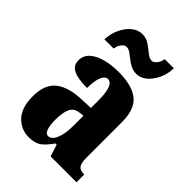

<svg xmlns="http://www.w3.org/2000/svg" viewBox="-228 -871 979 979"><g transform="rotate(45 261.5 -381.0)"><path d="M166 10Q112 10 73 -30Q34 -70 34 -154Q34 -236 80 -274.5Q126 -313 218 -317L286 -320V-374Q286 -486 243 -486Q224 -486 212 -458.5Q200 -431 200 -378Q133 -378 101 -394Q69 -410 69 -446Q69 -482 95 -505Q121 -528 163.5 -539Q206 -550 257 -550Q353 -550 401 -512Q449 -474 449 -380V-126Q449 -86 460 -71Q471 -56 499 -56H502V0H315L295 -64H286Q258 -24 234 -7Q210 10 166 10ZM232 -64Q257 -64 272 -99Q287 -134 287 -191V-265L262 -262Q227 -258 213.5 -230.5Q200 -203 200 -150Q200 -109 208 -86.5Q216 -64 232 -64ZM326 -606Q304 -606 285.5 -615.5Q267 -625 251.5 -637.5Q236 -650 222.5 -659.5Q209 -669 195 -669Q180 -669 168 -652.5Q156 -636 154 -616H87Q89 -659 106 -694.5Q123 -730 149 -751Q175 -772 205 -772Q235 -772 257.5 -756Q280 -740 299 -724.5Q318 -709 335 -709Q348 -709 361 -725.5Q374 -742 376 -762H442Q441 -719 424 -683.5Q407 -648 381.5 -627Q356 -606 326 -606Z"/></g></svg>

Font: Noto Serif Tamil ExtraCondensed Black
Style: Regular
Weight: 900
Width: 2
Designer: Indian Type Foundry, Tom Grace, and the Monotype Design Team
Foundry: Monotype Imaging Inc.
Version: Version 2.004; ttfautohint (v1.8.4.7-5d5b)